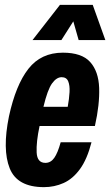

<svg xmlns="http://www.w3.org/2000/svg" viewBox="-20 -761 454 791"><path d="M161 10Q51 10 20 -67.5Q-11 -145 17 -282Q45 -411 97 -477.5Q149 -544 239 -544Q317 -544 351.5 -505.5Q386 -467 388.5 -399Q391 -331 371 -242H143Q129 -176 131 -133Q133 -90 167 -90Q189 -90 203.5 -110.5Q218 -131 230 -175H357Q339 -105 309.5 -64.5Q280 -24 242 -7Q204 10 161 10ZM234 -443Q213 -443 194.5 -417.5Q176 -392 159 -321H259Q265 -354 266.5 -381.5Q268 -409 261 -426Q254 -443 234 -443ZM114 -596 227 -741H362L414 -596H304L282 -673L233 -596Z"/></svg>

Font: Mona Sans Condensed
Style: Bold Italic
Weight: 700
Width: 3
Italic angle: -11.7°
Designer: Deni Anggara
Foundry: GitHub
Version: Version 1.001; ttfautohint (v1.8.4.7-5d5b);gftools[0.9.31]